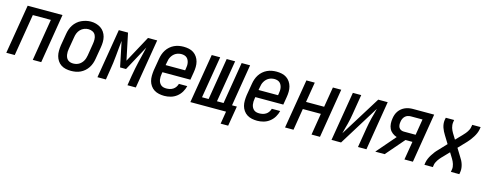

<svg xmlns="http://www.w3.org/2000/svg" viewBox="-27 -1201 5054 1996"><g transform="rotate(15 2500.0 -203.0)"><path d="M6 0 94 -530H469L382 0H291L365 -450H171L97 0Z M703 8Q674 8 646.5 2Q619 -4 596 -19Q573 -34 558 -57Q543 -80 536 -106.5Q529 -133 529.5 -162.5Q530 -192 534 -221L556 -351Q560 -376 568.5 -400.5Q577 -425 591.5 -447.5Q606 -470 627 -488.5Q648 -507 672 -518Q696 -529 721.5 -535Q747 -541 772 -541Q802 -541 829 -533.5Q856 -526 879 -511Q902 -496 917.5 -473Q933 -450 940 -423.5Q947 -397 946.5 -367.5Q946 -338 941 -309L919 -179Q915 -154 906.5 -129.5Q898 -105 883.5 -82.5Q869 -60 848.5 -42Q828 -24 804 -12.5Q780 -1 754 3.5Q728 8 703 8ZM705 -72Q720 -72 736 -75.5Q752 -79 766 -87Q780 -95 791.5 -107Q803 -119 811 -133Q819 -147 823.5 -162Q828 -177 831 -193L852 -323Q856 -347 855.5 -371.5Q855 -396 845 -416.5Q835 -437 814 -447.5Q793 -458 768 -458Q745 -458 722.5 -449Q700 -440 683 -422.5Q666 -405 657 -382.5Q648 -360 645 -337L623 -207Q620 -191 619.5 -175Q619 -159 621.5 -144Q624 -129 630 -115Q636 -101 647.5 -91Q659 -81 674 -76.5Q689 -72 705 -72Q705 -72 705 -72Q705 -72 705 -72Z M987 0 1075 -530H1174L1234 -244L1389 -530H1488L1400 0H1310L1327 -106Q1334 -147 1342 -187.5Q1350 -228 1359.5 -268Q1369 -308 1379 -348Q1389 -388 1398 -429L1252 -159H1188L1132 -429Q1127 -388 1123.5 -348Q1120 -308 1116 -267.5Q1112 -227 1107 -186.5Q1102 -146 1095 -106L1078 0Z M1707 8Q1678 8 1649.5 2Q1621 -4 1598 -18.5Q1575 -33 1559 -56Q1543 -79 1536 -105.5Q1529 -132 1529.5 -161.5Q1530 -191 1534 -221L1556 -351Q1560 -376 1568.5 -400.5Q1577 -425 1591.5 -447.5Q1606 -470 1626.5 -488Q1647 -506 1671.5 -517.5Q1696 -529 1721.5 -533.5Q1747 -538 1772 -538Q1801 -538 1829 -532Q1857 -526 1879.5 -511Q1902 -496 1917.5 -473Q1933 -450 1940 -423.5Q1947 -397 1946.5 -367.5Q1946 -338 1941 -309L1927 -225H1626L1623 -207Q1620 -191 1619.5 -174.5Q1619 -158 1621.5 -143Q1624 -128 1631 -114Q1638 -100 1649.5 -90Q1661 -80 1676 -76Q1691 -72 1707 -72Q1726 -72 1744.5 -76Q1763 -80 1779.5 -90.5Q1796 -101 1807 -117.5Q1818 -134 1823 -152H1913Q1905 -118 1886.5 -87Q1868 -56 1839 -33.5Q1810 -11 1775.5 -1.5Q1741 8 1707 8ZM1639 -305H1849L1852 -323Q1855 -339 1856 -355Q1857 -371 1854.5 -386Q1852 -401 1845.5 -415Q1839 -429 1828 -439Q1817 -449 1801.5 -453.5Q1786 -458 1770 -458Q1770 -458 1770 -458Q1770 -458 1770 -458Q1755 -458 1739.5 -454.5Q1724 -451 1709.5 -443Q1695 -435 1683.5 -423Q1672 -411 1664 -397Q1656 -383 1651.5 -368Q1647 -353 1645 -337Z M2349 135 2371 0H1987L2075 -530H2166L2091 -80H2162L2236 -530H2327L2252 -80H2323L2397 -530H2488L2414 -80H2466L2430 135Z M2707 8Q2678 8 2649.5 2Q2621 -4 2598 -18.5Q2575 -33 2559 -56Q2543 -79 2536 -105.5Q2529 -132 2529.5 -161.5Q2530 -191 2534 -221L2556 -351Q2560 -376 2568.5 -400.5Q2577 -425 2591.5 -447.5Q2606 -470 2626.5 -488Q2647 -506 2671.5 -517.5Q2696 -529 2721.5 -533.5Q2747 -538 2772 -538Q2801 -538 2829 -532Q2857 -526 2879.5 -511Q2902 -496 2917.5 -473Q2933 -450 2940 -423.5Q2947 -397 2946.5 -367.5Q2946 -338 2941 -309L2927 -225H2626L2623 -207Q2620 -191 2619.5 -174.5Q2619 -158 2621.5 -143Q2624 -128 2631 -114Q2638 -100 2649.5 -90Q2661 -80 2676 -76Q2691 -72 2707 -72Q2726 -72 2744.5 -76Q2763 -80 2779.5 -90.5Q2796 -101 2807 -117.5Q2818 -134 2823 -152H2913Q2905 -118 2886.5 -87Q2868 -56 2839 -33.5Q2810 -11 2775.5 -1.5Q2741 8 2707 8ZM2639 -305H2849L2852 -323Q2855 -339 2856 -355Q2857 -371 2854.5 -386Q2852 -401 2845.5 -415Q2839 -429 2828 -439Q2817 -449 2801.5 -453.5Q2786 -458 2770 -458Q2770 -458 2770 -458Q2770 -458 2770 -458Q2755 -458 2739.5 -454.5Q2724 -451 2709.5 -443Q2695 -435 2683.5 -423Q2672 -411 2664 -397Q2656 -383 2651.5 -368Q2647 -353 2645 -337Z M3006 0 3094 -530H3184L3148 -313H3343L3379 -530H3469L3382 0H3291L3329 -233H3135L3097 0Z M3506 0 3594 -530H3684L3649 -318Q3645 -290 3639 -262Q3633 -234 3626 -206.5Q3619 -179 3611 -151.5Q3603 -124 3597 -96L3867 -530H3969L3882 0H3791L3826 -212Q3831 -240 3836.5 -268Q3842 -296 3849 -323.5Q3856 -351 3864 -378.5Q3872 -406 3878 -434L3609 0Z M3977 0 4153 -204Q4127 -212 4105 -229Q4083 -246 4071.5 -270Q4060 -294 4058 -323Q4056 -352 4061 -381Q4064 -402 4071 -422Q4078 -442 4090.5 -460Q4103 -478 4120.5 -492Q4138 -506 4158 -514.5Q4178 -523 4199 -526.5Q4220 -530 4240 -530H4469L4382 0H4291L4324 -198H4249L4078 0ZM4210 -278H4337L4365 -450H4240Q4224 -450 4207.5 -445Q4191 -440 4178.5 -428Q4166 -416 4159 -400.5Q4152 -385 4150 -369Q4147 -352 4148 -335.5Q4149 -319 4156.5 -305.5Q4164 -292 4178.5 -285Q4193 -278 4210 -278Z M4506 0 4510 -27Q4514 -48 4523 -69Q4532 -90 4544.5 -110Q4557 -130 4571 -148.5Q4585 -167 4602 -184L4683 -270L4632 -353Q4622 -369 4613 -386.5Q4604 -404 4597.5 -423Q4591 -442 4588.5 -462.5Q4586 -483 4589 -504L4594 -530H4684L4680 -504Q4678 -489 4679.5 -474Q4681 -459 4685 -445.5Q4689 -432 4695 -419.5Q4701 -407 4708 -395L4745 -335L4809 -401Q4811 -404 4813.5 -406Q4816 -408 4818 -411Q4828 -421 4836.5 -431.5Q4845 -442 4853 -454Q4861 -466 4866.5 -478.5Q4872 -491 4874 -504L4879 -530H4969L4965 -504Q4961 -482 4952 -461Q4943 -440 4930.5 -420Q4918 -400 4904 -381.5Q4890 -363 4874 -346L4792 -260L4843 -177Q4854 -161 4863 -143.5Q4872 -126 4878 -107Q4884 -88 4886.5 -67.5Q4889 -47 4886 -27L4882 0H4791L4795 -27Q4798 -41 4796 -56Q4794 -71 4790 -84.5Q4786 -98 4780 -110.5Q4774 -123 4767 -135L4730 -195L4667 -129Q4664 -126 4662 -124Q4660 -122 4657 -119Q4648 -109 4639 -98.5Q4630 -88 4622.5 -76Q4615 -64 4609 -51.5Q4603 -39 4601 -27L4597 0Z"/></g></svg>

Font: Iosevka Curly Medium Oblique
Style: Regular
Weight: 500
Italic angle: -9°
Monospace: yes
Designer: Belleve Invis
Foundry: Belleve Invis
Version: Version 11.1.0; ttfautohint (v1.8.3)